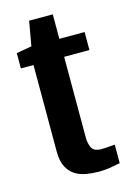

<svg xmlns="http://www.w3.org/2000/svg" viewBox="-96 -636 469 690"><g transform="rotate(-15 138.5 -291.5)"><path d="M184 3Q161 3 138 -1Q115 -5 97 -16.5Q79 -28 68 -49.5Q57 -71 57 -107V-428H10V-485L67 -495L83 -586H171V-495H265V-428H171V-127Q171 -106 179 -89.5Q187 -73 215 -73Q228 -73 245 -74.5Q262 -76 265 -76V-7Q262 -7 237.5 -2Q213 3 184 3Z"/></g></svg>

Font: Alumni Sans Thin
Style: Bold
Weight: 700
Version: Version 1.018